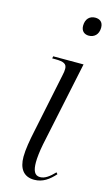

<svg xmlns="http://www.w3.org/2000/svg" viewBox="-118 -791 481 844"><g transform="rotate(15 122.0 -369.0)"><path d="M198 -664C222 -664 242 -680 242 -712C242 -738 226 -748 206 -748C181 -748 163 -731 163 -700C163 -675 179 -664 198 -664ZM130 10C169 10 197 -11 223 -40L217 -47C194 -23 174 -8 152 -8C127 -8 118 -29 118 -67C118 -85 121 -116 128 -151L209 -536H71L69 -526H83C123 -526 136 -518 136 -496C136 -488 135 -478 132 -466L76 -196C67 -154 59 -109 59 -76C59 -22 82 10 130 10Z"/></g></svg>

Font: Noto Serif Display Condensed Light
Style: Italic
Weight: 300
Width: 3
Italic angle: -12°
Designer: Monotype Design Team
Foundry: Monotype Imaging Inc.
Version: Version 2.009